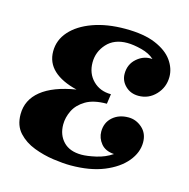

<svg xmlns="http://www.w3.org/2000/svg" viewBox="-81 -569 646 657"><g transform="rotate(15 242.0 -240.0)"><path d="M322 -341Q322 -375 346.5 -396Q371 -417 401 -414Q384 -430 355 -437.5Q326 -445 304 -445Q258 -445 232 -416.5Q206 -388 206 -350Q206 -311 231 -286Q256 -261 295 -261L290 -226Q243 -226 215.5 -209.5Q188 -193 176 -168.5Q164 -144 164 -119Q164 -82 186.5 -58.5Q209 -35 251 -35Q271 -35 302 -42Q333 -49 358 -66Q327 -68 311.5 -87Q296 -106 296 -129Q296 -161 318 -180.5Q340 -200 374 -200Q401 -200 422.5 -181Q444 -162 444 -130Q444 -94 417.5 -62Q391 -30 342 -10Q293 10 224 10Q198 10 162.5 5Q127 0 93 -13Q59 -26 36.5 -50.5Q14 -75 14 -115Q14 -166 55.5 -199.5Q97 -233 177 -246Q123 -259 94.5 -285.5Q66 -312 66 -352Q66 -392 93.5 -423Q121 -454 170.5 -472Q220 -490 285 -490Q351 -490 392.5 -472.5Q434 -455 453.5 -427.5Q473 -400 473 -370Q473 -333 448 -306.5Q423 -280 387 -280Q359 -280 340.5 -298Q322 -316 322 -341Z"/></g></svg>

Font: Brygada 1918
Style: Italic
Weight: 400
Italic angle: -8°
Designer: Mateusz Machalski | Borys Kosmynka | Przemek Hoffer
Foundry: NIEPODLEGLA 2018
Version: Version 3.006